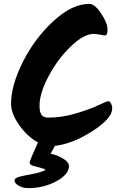

<svg xmlns="http://www.w3.org/2000/svg" viewBox="-20 -767 669 991"><path d="M559 -206Q559 -156 457.5 -90.5Q356 -25 263 -14Q257 -1 241 27Q270 31 303 50Q336 69 336 91Q335 134 270 169Q205 204 126 204Q97 204 76 191Q55 178 55 165Q55 152 79 145.5Q103 139 145.5 131.5Q188 124 216 110Q207 103 185.5 98Q164 93 148.5 88Q133 83 133 72.5Q133 62 176 -32Q122 -61 79.5 -121Q37 -181 37 -231Q37 -326 98 -447.5Q159 -569 255.5 -658Q352 -747 441 -747Q469 -747 502 -697.5Q535 -648 535 -616Q535 -584 522 -584Q516 -584 496.5 -588Q477 -592 463 -592Q413 -592 346 -528Q279 -464 231.5 -375Q184 -286 184 -221Q184 -189 194 -174.5Q204 -160 230 -160Q299 -160 370 -181Q441 -202 487 -223.5Q533 -245 539.5 -245Q546 -245 552.5 -233.5Q559 -222 559 -206Z"/></svg>

Font: Kalam
Style: Bold
Weight: 700
Version: Version 2.001;PS 1.0;hotconv 1.0.79;makeotf.lib2.5.61930; tt